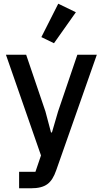

<svg xmlns="http://www.w3.org/2000/svg" viewBox="-20 -815 554 1035"><path d="M397 -520H502L283 103Q274 129 262.5 147.5Q251 166 235.5 177.5Q220 189 198 194.5Q176 200 146 200H83V111H171L201 23L12 -520H121L225 -214L255 -101H260L293 -214ZM271 -582 203 -615 294 -795 389 -749Z"/></svg>

Font: IBM Plex Thai Medium
Style: Regular
Weight: 500
Designer: Mike Abbink, Paul van der Laan, Pieter van Rosmalen, Ben Mitchell, Mark Frömberg
Foundry: Bold Monday
Version: Version 1.0